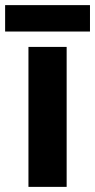

<svg xmlns="http://www.w3.org/2000/svg" viewBox="-33 -729 371 749"><path d="M318 -709H-13V-606H318ZM227 0V-546H78V0Z"/></svg>

Font: Noto Sans Gunjala Gondi
Style: Bold
Weight: 700
Designer: Ek Type
Foundry: Ek Type
Version: Version 1.004